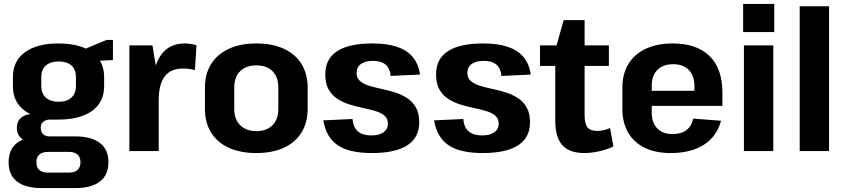

<svg xmlns="http://www.w3.org/2000/svg" viewBox="-20 -772 4322 981"><path d="M279 -161Q169 -161 107.5 -205.5Q46 -250 46 -331V-379Q46 -460 107.5 -505Q169 -550 279 -550Q389 -550 450.5 -505Q512 -460 512 -379V-331Q512 -250 450.5 -205.5Q389 -161 279 -161ZM193 189Q110 189 67 155.5Q24 122 24 57Q24 -8 66.5 -41.5Q109 -75 193 -75H365Q447 -75 490.5 -41.5Q534 -8 534 57Q534 122 490.5 155.5Q447 189 365 189ZM330 110Q391 110 391 57Q391 4 330 4H228Q166 4 166 57Q166 111 228 110ZM154 -45Q113 -45 89.5 -65Q66 -85 66 -118Q66 -152 88.5 -171Q111 -190 154 -190H279V-161H236Q213 -161 200.5 -149.5Q188 -138 188 -118Q189 -98 200 -86.5Q211 -75 235 -75H279V-45ZM279 -252Q321 -252 344.5 -273Q368 -294 368 -332V-378Q368 -417 345 -437.5Q322 -458 279 -458Q238 -458 214.5 -437.5Q191 -417 191 -378V-332Q191 -294 214.5 -273Q238 -252 279 -252ZM381 -508 524 -568H557V-465L381 -457Z M641 -540H759L791 -344V0H641ZM756 -294Q756 -420 798.5 -485Q841 -550 924 -550Q939 -550 954.5 -547.5Q970 -545 984 -541L976 -414Q947 -422 916 -422Q853 -422 822 -382Q791 -342 791 -261Z M1290 10Q1208 10 1149 -17Q1090 -44 1058.5 -95Q1027 -146 1027 -217V-323Q1027 -394 1058.5 -444.5Q1090 -495 1149 -522.5Q1208 -550 1290 -550Q1371 -550 1430 -523Q1489 -496 1520.5 -445Q1552 -394 1552 -323V-217Q1552 -146 1520.5 -95Q1489 -44 1430 -17Q1371 10 1290 10ZM1290 -102Q1342 -102 1372 -132Q1402 -162 1402 -214V-326Q1402 -379 1372 -408.5Q1342 -438 1290 -438Q1238 -438 1207.5 -408.5Q1177 -379 1177 -326V-214Q1177 -162 1207.5 -132Q1238 -102 1290 -102Z M1880 10Q1764 10 1705 -30.5Q1646 -71 1632 -157L1781 -164Q1785 -121 1809 -100.5Q1833 -80 1877 -80Q1917 -80 1939.5 -96Q1962 -112 1962 -140Q1962 -166 1944.5 -181Q1927 -196 1898.5 -204.5Q1870 -213 1836 -220Q1802 -227 1768 -237.5Q1734 -248 1705.5 -266Q1677 -284 1659.5 -314Q1642 -344 1642 -392Q1642 -471 1702.5 -510.5Q1763 -550 1883 -550Q1957 -550 2008 -533Q2059 -516 2088.5 -481Q2118 -446 2126 -391L1976 -384Q1973 -422 1950.5 -441.5Q1928 -461 1886 -461Q1846 -461 1824 -445Q1802 -429 1802 -399Q1802 -373 1819.5 -358Q1837 -343 1865.5 -334Q1894 -325 1928 -318Q1962 -311 1996 -300.5Q2030 -290 2058.5 -272Q2087 -254 2104.5 -224Q2122 -194 2122 -147Q2122 -69 2061 -29.5Q2000 10 1880 10Z M2446 10Q2330 10 2271 -30.5Q2212 -71 2198 -157L2347 -164Q2351 -121 2375 -100.5Q2399 -80 2443 -80Q2483 -80 2505.5 -96Q2528 -112 2528 -140Q2528 -166 2510.5 -181Q2493 -196 2464.5 -204.5Q2436 -213 2402 -220Q2368 -227 2334 -237.5Q2300 -248 2271.5 -266Q2243 -284 2225.5 -314Q2208 -344 2208 -392Q2208 -471 2268.5 -510.5Q2329 -550 2449 -550Q2523 -550 2574 -533Q2625 -516 2654.5 -481Q2684 -446 2692 -391L2542 -384Q2539 -422 2516.5 -441.5Q2494 -461 2452 -461Q2412 -461 2390 -445Q2368 -429 2368 -399Q2368 -373 2385.5 -358Q2403 -343 2431.5 -334Q2460 -325 2494 -318Q2528 -311 2562 -300.5Q2596 -290 2624.5 -272Q2653 -254 2670.5 -224Q2688 -194 2688 -147Q2688 -69 2627 -29.5Q2566 10 2446 10Z M2966 10Q2889 10 2853 -30.5Q2817 -71 2817 -156V-517L2860 -669H2967V-182Q2967 -139 2982 -121Q2997 -103 3033 -103Q3049 -103 3065.5 -107Q3082 -111 3097 -118L3114 -24Q3095 -14 3070 -6.5Q3045 1 3018.5 5.5Q2992 10 2966 10ZM2739 -540H3091V-435H2739Z M3407 10Q3329 10 3274 -17Q3219 -44 3189.5 -94.5Q3160 -145 3160 -216V-324Q3160 -395 3191 -445.5Q3222 -496 3280 -523Q3338 -550 3417 -550Q3539 -550 3605 -486Q3671 -422 3671 -299V-231H3283V-308H3552L3528 -276V-331Q3528 -385 3499.5 -414.5Q3471 -444 3420 -444Q3368 -444 3339 -415Q3310 -386 3310 -334V-197Q3310 -145 3338 -116Q3366 -87 3416 -87Q3461 -87 3487.5 -107.5Q3514 -128 3522 -166L3664 -155Q3643 -75 3576.5 -32.5Q3510 10 3407 10Z M3931 -540V0H3781V-540ZM3936 -752V-608H3777V-752Z M4216 -740V0H4066V-740Z"/></svg>

Font: Pathway Extreme SemiCondensed
Style: Bold
Weight: 700
Width: 4
Version: Version 1.001;gftools[0.9.26]